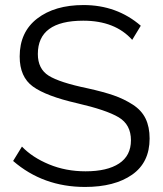

<svg xmlns="http://www.w3.org/2000/svg" viewBox="-20 -735 647 761"><path d="M538 -633 504 -577Q436 -653 310 -653Q130 -653 130 -521Q130 -462 173 -435Q216 -408 327 -385Q390 -371 430.5 -357Q471 -343 506 -320.5Q541 -298 557 -265Q573 -232 573 -186Q573 -91 503.5 -42.5Q434 6 317 6Q151 6 32 -97L67 -154Q108 -111 174.5 -83.5Q241 -56 319 -56Q405 -56 452 -87Q499 -118 499 -179Q499 -241 450.5 -270Q402 -299 285 -326Q163 -354 110.5 -392Q58 -430 58 -511Q58 -608 127.5 -661.5Q197 -715 311 -715Q443 -715 538 -633Z"/></svg>

Font: Raleway
Style: Regular
Weight: 400
Designer: Matt McInerney, Pablo Impallari, Rodrigo Fuenzalida
Foundry: Matt McInerney, Pablo Impallari, Rodrigo Fuenzalida
Version: Version 1.000;PS 001.001;hotconv 1.0.56; ttfautohint (v1.5)